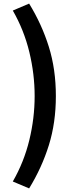

<svg xmlns="http://www.w3.org/2000/svg" viewBox="-20 -853 418 1075"><path d="M143.1 201.9 51.7 163.2Q114.6 53.7 144.3 -69.1Q174 -191.9 174 -315.4Q174 -438 144.3 -561.2Q114.6 -684.4 51.7 -793.9L143.1 -832.9Q214.3 -716.8 253.5 -590.9Q292.8 -465 292.8 -315.4Q292.8 -165.7 253.5 -39.9Q214.3 85.9 143.1 201.9Z"/></svg>

Font: Shanggu Sans SC VF
Style: Regular
Weight: 250
Designer: GuiWonder
Version: Version 1.021